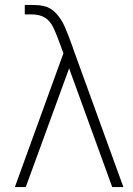

<svg xmlns="http://www.w3.org/2000/svg" viewBox="-20 -755 538 775"><path d="M236 -540Q232.5 -549.5 229.2 -558.2Q226 -567 223 -575.5Q205 -624.5 193.2 -647.8Q181.5 -671 161 -684Q140.5 -697 105 -697H80V-735H110Q137.5 -735 155 -731Q185 -724.5 206.2 -701.5Q227.5 -678.5 241 -648Q254.5 -617.5 273.5 -564.5Q275.5 -558.5 277.5 -552.2Q279.5 -546 282 -540L478 0H433L259 -479L84 0H40Z"/></svg>

Font: Hauora
Style: Regular
Weight: 400
Designer: Wayne Shih
Foundry: WCYS
Version: Version 1.001